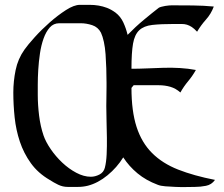

<svg xmlns="http://www.w3.org/2000/svg" viewBox="-20 -774 924 793"><path d="M690 -752Q732 -752 776.5 -751.5Q821 -751 863 -747Q852 -717 831 -693.5Q810 -670 794 -643Q782 -656 772 -662.5Q762 -669 752 -672Q742 -675 729.5 -675Q717 -675 701 -675Q644 -675 609 -671Q574 -667 555 -649Q536 -631 529.5 -594Q523 -557 523 -490Q554 -490 587.5 -491.5Q621 -493 655.5 -494Q690 -495 723.5 -493Q757 -491 789 -485Q775 -460 757 -438.5Q739 -417 725 -392Q706 -409 683.5 -415.5Q661 -422 636 -422H532L523 -411Q523 -315 544 -250Q565 -185 608 -142Q651 -99 716 -73.5Q781 -48 868 -31Q854 -11 830.5 -6.5Q807 -2 785 -2Q771 -2 749.5 -1.5Q728 -1 705.5 -2Q683 -3 663 -4.5Q643 -6 631 -11Q583 -29 548 -58Q513 -87 489 -124Q463 -82 424 -50Q385 -18 343 -7Q323 -2 301.5 -2Q280 -2 260 -2Q239 -2 220.5 -11Q202 -20 185 -31Q137 -59 107.5 -100Q78 -141 62 -189Q46 -237 40.5 -289Q35 -341 35 -392Q35 -438 44.5 -484.5Q54 -531 81 -569Q95 -589 123.5 -620.5Q152 -652 185.5 -681.5Q219 -711 252.5 -732.5Q286 -754 310 -754Q331 -754 350 -754Q369 -754 387 -751Q405 -748 422 -741.5Q439 -735 457 -722Q478 -706 489.5 -681Q501 -656 507 -630Q539 -663 574.5 -692.5Q610 -722 636 -742Q639 -744 646.5 -746Q654 -748 662.5 -749.5Q671 -751 678.5 -751.5Q686 -752 690 -752ZM225 -678Q201 -678 185.5 -660.5Q170 -643 160 -615Q150 -587 145 -553Q140 -519 138 -486Q136 -453 136 -425Q136 -397 136 -382Q136 -341 141.5 -296.5Q147 -252 160 -214Q169 -188 189.5 -158Q210 -128 237 -102.5Q264 -77 295 -60.5Q326 -44 355 -44Q373 -44 390.5 -53Q408 -62 413 -81Q419 -104 420.5 -137Q422 -170 421.5 -205.5Q421 -241 420 -275.5Q419 -310 419 -336Q419 -351 419.5 -371.5Q420 -392 420 -416V-432Q420 -461 419 -491.5Q418 -522 416 -550Q414 -578 409 -601Q404 -624 397 -639Q385 -662 361 -670Q337 -678 313 -678Z"/></svg>

Font: Augsburger Schrift CAT
Style: Regular
Weight: 400
Designer: Peter Wiegel nach Roos&Junge Offenbach
Foundry: CAT-Fonts, Peter Wiegel
Version: Version 1.000